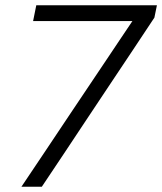

<svg xmlns="http://www.w3.org/2000/svg" viewBox="-20 -705 612 725"><path d="M61 0Q107.5 -69 153.5 -138Q199.5 -207 245 -275L386.5 -486Q410 -521 433.2 -555.8Q456.5 -590.5 480 -625.5H105L117 -685H572.5L563 -638.5Q521.5 -576 481.2 -515.2Q441 -454.5 398 -390.5L303.5 -248.5Q263 -187.5 221.5 -125Q180 -62.5 138 0Z"/></svg>

Font: Commissioner Light
Style: Italic
Weight: 300
Italic angle: -12°
Designer: Kostas Bartsokas
Foundry: Kostas Bartsokas
Version: Version 1.000; ttfautohint (v1.8.3)